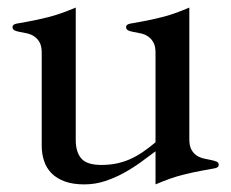

<svg xmlns="http://www.w3.org/2000/svg" viewBox="-20 -482 614 510"><path d="M393.1 -80.1Q375 -66.4 353.8 -51Q332.5 -35.6 308.6 -22.5Q284.7 -9.3 258.3 -0.7Q231.9 7.8 204.1 7.8Q173.8 7.8 152.3 0Q130.9 -7.8 117.2 -21.5Q103.5 -35.2 97.2 -54.2Q90.8 -73.2 90.8 -95.2V-341.8Q90.8 -359.9 85 -369.9Q79.1 -379.9 70.6 -385.5Q62 -391.1 52 -393.3Q42 -395.5 33.4 -397Q24.9 -398.4 19 -401.1Q13.2 -403.8 13.2 -410.2Q13.2 -417 23.9 -419.2Q34.7 -421.4 55.9 -425Q77.1 -428.7 108.4 -436.5Q139.6 -444.3 181.2 -461.9V-109.9Q181.2 -78.1 196 -61Q210.9 -43.9 249 -43.9Q270.5 -43.9 288.8 -47.6Q307.1 -51.3 324.5 -58.8Q341.8 -66.4 358.4 -77.6Q375 -88.9 393.1 -104V-341.8Q393.1 -359.9 387.2 -369.9Q381.3 -379.9 372.8 -385.5Q364.3 -391.1 354 -393.3Q343.8 -395.5 335.2 -397Q326.7 -398.4 320.8 -401.1Q314.9 -403.8 314.9 -410.2Q314.9 -417 325.7 -419.2Q336.4 -421.4 357.7 -425Q378.9 -428.7 410.4 -436.5Q441.9 -444.3 482.9 -461.9V-111.8Q482.9 -94.2 488.8 -84Q494.6 -73.7 503.2 -68.4Q511.7 -63 522 -60.8Q532.2 -58.6 540.8 -56.9Q549.3 -55.2 555.2 -52.7Q561 -50.3 561 -43.9Q561 -37.1 550.3 -34.9Q539.6 -32.7 518.3 -29.1Q497.1 -25.4 465.6 -17.6Q434.1 -9.8 393.1 7.8Z"/></svg>

Font: XB Zar
Style: Regular
Weight: 400
Designer: Behnam
Foundry: Irmug
Version: Version 8.005 2009